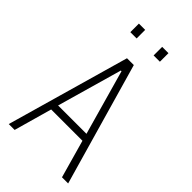

<svg xmlns="http://www.w3.org/2000/svg" viewBox="-261 -939 1015 1015"><g transform="rotate(45 247.0 -431.0)"><path d="M25 0 221 -688H272L469 0H423L363 -213H129L69 0ZM140 -254H352L249 -619H244ZM136 -798V-862H183V-798ZM310 -798V-862H357V-798Z"/></g></svg>

Font: Saira Condensed ExtraLight
Style: Regular
Weight: 250
Width: 3
Designer: Hector Gatti with collaboration of the Omnibus-Type team
Foundry: Omnibus-Type
Version: Version 1.101